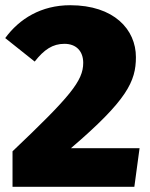

<svg xmlns="http://www.w3.org/2000/svg" viewBox="-25 -716 575 736"><path d="M244 -696C133 -696 49 -644 -5 -570L108 -480C144 -526 177 -548 222 -548C267 -548 294 -520 294 -475C294 -406 244 -346 23 -136V0H490L510 -148H247C462 -332 496 -404 496 -497C496 -603 412 -696 244 -696Z"/></svg>

Font: Fira Sans Heavy
Style: Regular
Weight: 900
Designer: bBox Type GmbH & Carrois Corporate GbR & Edenspiekermann AG
Foundry: bBox Type GmbH & Carrois Corporate GbR & Edenspiekermann AG
Version: Version 4.300;PS 004.300;hotconv 1.0.88;makeotf.lib2.5.64775